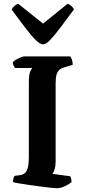

<svg xmlns="http://www.w3.org/2000/svg" viewBox="-20 -1005 456 1025"><path d="M283 0Q276 0 252.5 -2.5Q229 -5 198.5 -9Q168 -13 136.5 -17.5Q105 -22 81.5 -26Q58 -30 49 -33Q49 -42 51.5 -51.5Q54 -61 58 -66L87 -70Q104 -72 114 -82Q124 -92 129 -112.5Q134 -133 134 -168V-565Q134 -609 142 -624.5Q150 -640 152 -642H60Q57 -646 53 -654Q49 -662 48 -673Q54 -680 66.5 -687Q79 -694 91.5 -699Q104 -704 110 -704H355Q359 -699 363.5 -688Q368 -677 368 -659L325 -646Q309 -642 298.5 -633.5Q288 -625 282.5 -608.5Q277 -592 277 -560V-143Q277 -119 271.5 -101.5Q266 -84 260 -77L355 -64Q357 -61 359.5 -51.5Q362 -42 362 -33Q347 -20 324.5 -10Q302 0 283 0ZM209 -768Q194 -768 169 -793Q144 -818 112 -860.5Q80 -903 42 -954Q47 -964 56.5 -973Q66 -982 77 -985L210 -879L341 -985Q351 -982 361 -973Q371 -964 375 -955Q336 -903 304.5 -860.5Q273 -818 249 -793Q225 -768 209 -768Z"/></svg>

Font: Texturina Medium 12pt
Style: Bold
Weight: 700
Version: Version 1.002